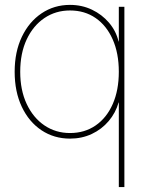

<svg xmlns="http://www.w3.org/2000/svg" viewBox="-20 -550 594 774"><path d="M481.4 204.1H459V-136.7H458Q446.3 -95.2 418.2 -62Q390.1 -28.8 350.1 -10Q310.1 8.8 262.2 8.8Q197.8 8.8 147.2 -24.9Q96.7 -58.6 67.9 -119.4Q39.1 -180.2 39.1 -260.7Q39.1 -340.8 68.1 -401.6Q97.2 -462.4 147.7 -496.3Q198.2 -530.3 262.2 -530.3Q310.1 -530.3 350.6 -511Q391.1 -491.7 419.4 -458.5Q447.8 -425.3 458 -382.8H459V-522.5H481.4ZM262.2 -13.7Q321.3 -13.7 365.7 -44.4Q410.2 -75.2 434.6 -130.9Q459 -186.5 459 -260.7Q459 -335.4 434.3 -391.1Q409.7 -446.8 365.5 -477.3Q321.3 -507.8 262.2 -507.8Q204.6 -507.8 159.2 -477.3Q113.8 -446.8 87.6 -391.1Q61.5 -335.4 61.5 -260.7Q61.5 -186.5 87.6 -130.9Q113.8 -75.2 159.2 -44.4Q204.6 -13.7 262.2 -13.7Z"/></svg>

Font: Inter 28pt Thin
Style: Regular
Weight: 250
Designer: Rasmus Andersson
Foundry: rsms
Version: Version 4.001;git-66647c0bb